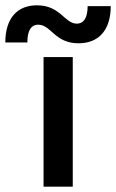

<svg xmlns="http://www.w3.org/2000/svg" viewBox="-91 -703 437 723"><path d="M205 -540C281 -540 326 -590 326 -680H239C239 -637 225 -614 198 -614C152 -614 137 -683 48 -683C-27 -683 -71 -633 -71 -543H12C12 -586 25 -610 53 -610C102 -610 114 -540 205 -540ZM73 0H183V-488H73Z"/></svg>

Font: FREAK Grotesk
Style: Bold
Weight: 700
Designer: La Scuola Open Source
Foundry: La Scuola Open Source
Version: Version 1.000;PS 1.0;hotconv 1.0.72;makeotf.lib2.5.5900